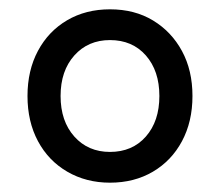

<svg xmlns="http://www.w3.org/2000/svg" viewBox="-20 -732 472 412"><path d="M216 -340Q165 -340 124.5 -363.5Q84 -387 61.5 -429Q39 -471 39 -526Q39 -581 61.5 -623Q84 -665 124 -688.5Q164 -712 216 -712Q269 -712 308.5 -688Q348 -664 370.5 -622.5Q393 -581 393 -526Q393 -471 370.5 -429Q348 -387 308 -363.5Q268 -340 216 -340ZM216 -406Q264 -406 293 -439Q322 -472 322 -526Q322 -580 293 -613Q264 -646 216 -646Q169 -646 139.5 -613Q110 -580 110 -526Q110 -472 139.5 -439Q169 -406 216 -406Z"/></svg>

Font: Fustat Medium
Style: Regular
Weight: 500
Designer: Mohamed Gaber, Khaled Hosny, Laura Garcia Mut
Foundry: Kief Type Foundry, Alif Type Foundry, Hard Type Foundry
Version: Version 1.007